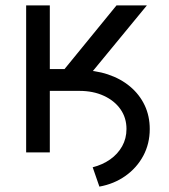

<svg xmlns="http://www.w3.org/2000/svg" viewBox="-20 -566 627 713"><path d="M137.7 -228.5V-305.7H274.9Q332.5 -305.7 380.4 -289.8Q428.2 -273.9 463.1 -244.6Q498 -215.3 517.1 -175.3Q536.1 -135.3 536.1 -86.9Q536.1 -32.2 512 12.7Q487.8 57.6 445.6 87.4Q403.3 117.2 349.1 127L324.2 55.2Q360.8 45.9 389.2 25.9Q417.5 5.9 433.6 -22.9Q449.7 -51.8 449.7 -86.9Q449.7 -128.4 427.5 -160.2Q405.3 -191.9 365.7 -210.2Q326.2 -228.5 274.9 -228.5ZM77.1 0V-545.9H165V-309.6H219.7L412.6 -545.9H525.4L264.2 -228.5H165V0Z"/></svg>

Font: Inter Variable
Style: Regular
Weight: 400
Designer: Rasmus Andersson
Foundry: rsms
Version: Version 4.001;git-9221beed3